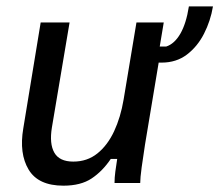

<svg xmlns="http://www.w3.org/2000/svg" viewBox="-20 -570 683 598"><path d="M177.5 8.3Q99.2 8.3 69.2 -41.7Q39.2 -91.7 52.5 -170L106.7 -500H196.7L141.7 -173.3Q133.3 -122.5 149.2 -94.6Q165 -66.7 208.3 -66.7Q251.7 -66.7 283.3 -92.1Q315 -117.5 335.4 -161.2Q355.8 -205 365 -260L405 -500H490L477.5 -425H497.5Q523.3 -433.3 541.7 -465Q560 -496.7 568.3 -550H643.3Q635.8 -505 615.4 -465Q595 -425 562.1 -400Q529.2 -375 483.3 -375H474.2L431.7 -120Q425.8 -82.5 421.2 -48.8Q416.7 -15 416.7 0H336.7Q336.7 -16.7 339.2 -35.4Q341.7 -54.2 345 -75H325Q299.2 -36.7 265.4 -14.2Q231.7 8.3 177.5 8.3Z"/></svg>

Font: Familjen Grotesk
Style: Italic
Weight: 400
Italic angle: -9.46201°
Designer: Anders Wikstroem, Jonas Baeckman, Matilda Gysing, Kristian Moeller
Foundry: Familjen STHLM AB
Version: Version 2.000